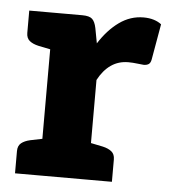

<svg xmlns="http://www.w3.org/2000/svg" viewBox="-44 -569 538 610"><g transform="rotate(5 225.0 -264.5)"><path d="M103 0V-519H195Q218 -519 227 -510.5Q236 -502 240 -482L249 -434Q277 -478 312.5 -503.5Q348 -529 390 -529Q408 -529 422.5 -524.5Q437 -520 447 -512L427 -398Q425 -387 419 -383Q413 -379 403 -379Q400 -379 384 -381Q368 -383 354 -383Q323 -383 299 -366.5Q275 -350 258 -318V0ZM238 0 252 -118 296 -109Q314 -105 324.5 -96.5Q335 -88 335 -71V0ZM26 0V-71Q26 -88 36.5 -96.5Q47 -105 65 -109L109 -118L123 0ZM123 -519 109 -401 65 -410Q47 -414 36.5 -422.5Q26 -431 26 -448V-519Z"/></g></svg>

Font: Aleo Black
Style: Regular
Weight: 900
Designer: Alessio Laiso
Foundry: Alessio Laiso
Version: Version 2.001;gftools[0.9.29]